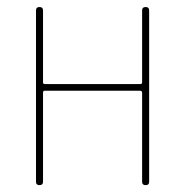

<svg xmlns="http://www.w3.org/2000/svg" viewBox="-20 -540 540 560"><path d="M85 -9.8V-509.8Q85 -519.5 95.2 -519.5Q105.5 -519.5 105.5 -509.8V-299.8Q105.5 -294.9 110.4 -294.9H389.6Q394.5 -294.9 394.5 -299.8V-509.8Q394.5 -519.5 404.8 -519.5Q415 -519.5 415 -509.8V-9.8Q415 0 404.8 0Q394.5 0 394.5 -9.8V-269.5Q394.5 -274.4 389.6 -275.4H110.4Q105.5 -275.4 105.5 -269.5V-9.8Q105.5 0 95.2 0Q85 0 85 -9.8Z"/></svg>

Font: Rounded Mgen+ 1mn thin
Style: Regular
Weight: 100
Designer: [Source Han Sans]
Ryoko NISHIZUKA  (kana & ideographs); Paul D. Hunt (Latin, Greek & Cyrillic); Wenlong ZHANG  (bopomofo
Version: Version 1.059.20150602